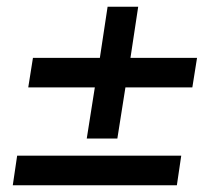

<svg xmlns="http://www.w3.org/2000/svg" viewBox="-20 -551 640 571"><path d="M238 -139 262 -291H64L78 -379H277L300 -531H391L368 -379H566L552 -291H353L329 -139ZM18 0 31 -88H519L506 0Z"/></svg>

Font: Nunito Sans
Style: Bold Italic
Weight: 700
Italic angle: -9°
Designer: Vernon Adams
Foundry: Vernon Adams
Version: Version 3.006; ttfautohint (v1.8.3)